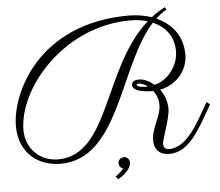

<svg xmlns="http://www.w3.org/2000/svg" viewBox="-59 -782 1194 1043"><g transform="rotate(-5 538.0 -260.5)"><path d="M877 -715C850 -701 825 -685 802 -667C763 -680 721 -687 679 -687C181 -687 15 -318 15 -142C15 4 116 83 241 83C562 83 607 -420 805 -637C870 -609 917 -555 917 -473C917 -394 860 -317 785 -300C758 -322 730 -336 702 -336C676 -336 663 -325 663 -309C663 -273 734 -267 775 -267C792 -245 802 -219 802 -190C802 -124 751 -70 751 1C751 51 781 81 831 81C938 81 994 -23 1076 -168L1058 -182C1002 -87 937 55 833 55C814 55 803 43 803 24C803 1 849 -113 849 -164C849 -206 834 -242 813 -271C901 -288 966 -361 966 -449C966 -554 906 -622 826 -657C844 -675 864 -689 885 -702ZM229 58C124 58 54 -21 54 -116C54 -345 321 -660 684 -660C716 -660 749 -656 778 -647C517 -416 511 57 229 58ZM750 -294C727 -292 688 -296 688 -308C688 -311 691 -314 700 -314C714 -314 734 -305 750 -294ZM584 77C568 77 553 90 553 108C553 121 560 134 575 137C569 149 546 168 531 178L544 194C576 176 615 143 615 108C615 92 602 77 584 77Z"/></g></svg>

Font: Parisienne
Style: Regular
Weight: 400
Designer: Astigmatic (AOETI)
Foundry: Astigmatic (AOETI)
Version: Version 1.000